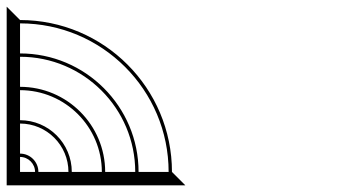

<svg xmlns="http://www.w3.org/2000/svg" viewBox="-20 -555 1040 575"><path d="M40 -285C175.2 -285 285 -175.2 285 -40H195C195 -125.6 125.6 -195 40 -195ZM40 -385C230.4 -385 385 -230.4 385 -40H295C295 -180.8 180.8 -295 40 -295ZM40 -485C285.6 -485 485 -285.6 485 -40H395C395 -236 236 -395 40 -395ZM40 -85C64.8 -85 85 -64.8 85 -40H40ZM40 -185C120 -185 185 -120 185 -40H95C95 -70.4 70.4 -95 40 -95ZM0 -535V0H535L495 -40C495 -291.2 291.2 -495 40 -495Z"/></svg>

Font: GlukFramesM7
Style: Medium
Weight: 500
Monospace: yes
Designer: gluk
Foundry: gluk
Version: Version 1.01